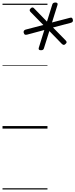

<svg xmlns="http://www.w3.org/2000/svg" viewBox="-20 -1024 601 1529"><path d="M305 -624Q283 -624 289 -644L333 -785L195 -748Q185 -746 179 -748Q173 -750 169 -762Q164 -781 183 -788L325 -825L223 -929Q218 -934 216.5 -941Q215 -948 224 -957Q231 -964 237.5 -964.5Q244 -965 250 -959L354 -852L396 -987Q398 -995 404 -999.5Q410 -1004 422 -1004Q443 -1003 438 -985L394 -845L536 -882Q546 -885 551.5 -882.5Q557 -880 560 -868Q565 -849 546 -843L402 -805L503 -702Q510 -695 510.5 -688.5Q511 -682 502 -674Q494 -666 487.5 -666.5Q481 -667 473 -674L373 -777L330 -640Q326 -623 305 -624ZM0 475H358V485H0ZM0 -20H358V0H0ZM0 -505H358V-500H0ZM0 -995H358V-985H0Z"/></svg>

Font: Playwrite CZ Guides
Style: Regular
Weight: 400
Designer: Veronika Burian, José Scaglione
Foundry: TypeTogether
Version: Version 1.003